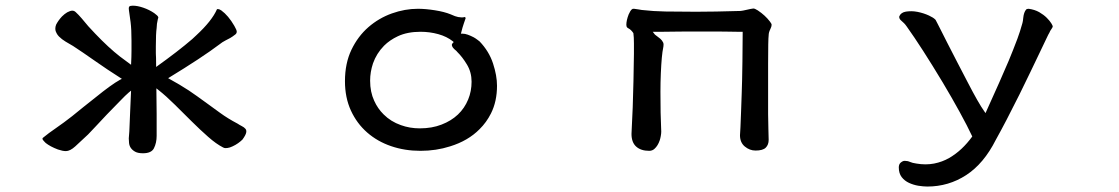

<svg xmlns="http://www.w3.org/2000/svg" viewBox="-20 -498 4040 693"><path d="M825.7 -404.8Q804.2 -441.9 778.8 -460.4Q771.5 -465.3 766.6 -465.3Q764.6 -465.3 763.2 -464.8Q745.1 -422.9 688.5 -370.6Q681.6 -363.8 673.8 -356.9Q623.5 -313.5 543.5 -256.3V-264.6Q543.5 -281.2 543.2 -289.1Q543 -296.9 542.7 -300Q542.5 -303.2 542.5 -306.2Q542.5 -312.5 542.5 -330.6Q542.5 -377.4 545.4 -397Q545.4 -411.1 549.8 -429.2Q550.8 -431.6 551 -432.9Q551.3 -434.1 551.3 -434.6Q551.3 -435.1 551.3 -436Q549.8 -441.4 536.6 -450.7Q518.6 -462.9 497.3 -470.2Q476.1 -477.5 459.5 -477.5Q450.2 -477.5 446.8 -474.6Q444.8 -472.2 444.8 -467.8Q444.8 -466.8 445.3 -461.4Q448.2 -443.4 451.4 -417.7Q454.6 -392.1 454.6 -351.6V-314Q454.6 -293.9 453.1 -264.2Q433.1 -278.8 413.1 -293.9Q372.1 -325.7 323.7 -376.5Q298.3 -402.3 274.9 -431.6Q263.2 -445.3 252.9 -454.6Q247.6 -459.5 240.7 -459.5Q233.9 -459.5 222.7 -453.6Q212.9 -447.8 203.6 -438.5Q190.4 -424.3 182.6 -409.2Q179.7 -401.4 179.7 -395.5Q179.7 -389.6 180.9 -385.7Q182.1 -381.8 184.1 -378.4Q187.5 -371.6 192.9 -366.2Q203.1 -356 216.6 -347.9Q230 -339.8 243.7 -332Q278.8 -309.1 321.8 -278.8Q364.7 -248.5 419.9 -213.4L413.1 -210Q397 -201.2 374.5 -184.8Q352.1 -168.5 328.6 -149.4L281.2 -111.8Q269.5 -102.5 240.2 -78.6Q210.4 -55.2 182.6 -36.1Q154.8 -17.1 134.8 -0.5Q133.3 1 133.3 2.9Q133.3 4.9 135.7 8.1Q138.2 11.2 140.4 13.4Q142.6 15.6 145 18.1Q161.6 31.2 189 41.5Q206.1 47.4 217.8 47.4Q232.9 47.4 251.7 30.3Q270.5 13.2 297.9 -12.7Q305.7 -20.5 325.2 -41.5Q361.8 -81.5 412.1 -132.3Q433.6 -154.8 445.3 -164.6L453.1 -170.9Q451.7 -144 449.7 -93.5Q447.8 -43 446.8 -23.9Q445.8 -4.9 444.8 1.5Q444.8 8.8 445.8 18.1Q447.8 38.1 467.3 49.3Q477.5 55.2 496.1 55.2Q526.4 55.2 535.6 37.1Q545.4 17.6 545.4 -7.8V-86.4Q545.4 -129.9 544.4 -179.2L551.8 -173.3Q580.1 -150.9 610.8 -120.4Q641.6 -89.8 671.9 -59.8Q702.1 -29.8 731.2 -4.2Q760.3 21.5 785.2 34.2Q789.6 36.6 793.5 36.6Q797.4 36.6 801 36.1Q804.7 35.6 809.6 34.2Q814.5 32.7 819.3 30.3Q830.1 25.4 839.4 18.8Q848.6 12.2 855 5.9Q867.2 -10.7 868.7 -20Q869.1 -22.5 869.1 -24.4Q869.1 -29.3 866.2 -32.7Q861.3 -38.6 853 -42.7Q844.7 -46.9 837.4 -51.8Q802.2 -70.3 774.4 -90.6Q746.6 -110.8 726.1 -125.7Q705.6 -140.6 691.2 -150.9Q676.8 -161.1 661.6 -171.4Q631.3 -191.4 586.9 -215.8Q709.5 -290.5 772.9 -338.4Q781.7 -345.7 793.2 -351.6Q804.7 -357.4 810.8 -360.8Q816.9 -364.3 819.3 -366.2Q824.7 -369.6 829.6 -373.8Q834.5 -377.9 834.5 -383.8Q834.5 -389.6 825.7 -404.8Z M1658.7 -436Q1656.7 -436.5 1656.2 -436.5Q1655.8 -436.5 1655 -436.3Q1654.3 -436 1652.8 -435.5Q1650.9 -435.1 1647 -435.1Q1643.1 -435.1 1633.8 -436.5Q1624.5 -438 1606.4 -446.3Q1583.5 -455.6 1549.8 -460.9Q1516.1 -466.3 1488.3 -466.3Q1441.4 -466.3 1394.3 -449.5Q1347.2 -432.6 1309.6 -399.9Q1272 -367.2 1248.5 -318.4Q1225.1 -269.5 1225.1 -205.1Q1225.1 -145.5 1246.6 -98.9Q1268.1 -52.2 1305.2 -19.8Q1342.3 12.7 1391.6 29.5Q1440.9 46.4 1497.6 46.4Q1554.2 46.4 1604.5 30.3Q1669.4 10.3 1710.9 -31.7Q1735.8 -56.2 1752 -88.4Q1773.9 -131.8 1773.9 -188.5Q1773.9 -225.1 1759.5 -269Q1745.1 -313 1710.9 -348.6Q1709 -350.1 1702.9 -354.7Q1696.8 -359.4 1689.9 -363.3Q1678.7 -369.1 1668.5 -372.8Q1658.2 -376.5 1649.4 -376.5H1643.6Q1649.9 -401.9 1654.3 -413.8Q1658.7 -425.8 1660.6 -432.1Q1660.6 -434.6 1658.7 -436ZM1669.9 -139.2Q1643.6 -75.2 1573.7 -48.3Q1539.1 -34.7 1495.1 -34.7Q1459 -34.7 1426.8 -46.4Q1390.6 -59.1 1364.7 -85Q1343.3 -106 1330.6 -134.3Q1315.9 -166 1315.9 -207Q1315.9 -237.8 1326.2 -269Q1338.9 -305.2 1366.2 -333Q1386.7 -353.5 1416 -367.2Q1450.2 -383.3 1498 -383.3Q1530.8 -383.3 1561.8 -374.8Q1592.8 -366.2 1614.3 -349.1L1617.7 -346.2L1614.3 -342.8Q1610.8 -338.9 1610.8 -335.9Q1610.8 -332 1614.7 -326.2Q1617.2 -323.2 1619.6 -320.8L1627.4 -314L1630.4 -310.5Q1648.9 -292.5 1665.5 -264.9Q1682.1 -237.3 1682.1 -203.1Q1682.1 -168.9 1669.9 -139.2Z M2260.7 -464.4Q2254.9 -459.5 2249 -445.8Q2240.7 -424.3 2240.7 -408.2Q2240.7 -401.9 2244.1 -398.4L2247.6 -396Q2257.8 -391.1 2266.1 -378.4Q2268.1 -364.7 2268.1 -341.3V-303.7Q2268.1 -280.3 2266.4 -205.6Q2264.6 -130.9 2263.7 -110.4Q2263.2 -89.8 2259.3 -14.6Q2259.3 15.6 2275.9 30.8Q2293 46.4 2323.2 46.4Q2334.5 46.4 2342.3 39.1Q2354.5 28.3 2361.3 8.3Q2363.3 2.4 2365 -6.8Q2366.7 -16.1 2366.7 -23.2Q2366.7 -30.3 2366.2 -36.6Q2363.8 -83 2363.8 -167Q2363.8 -200.7 2365.2 -233.9Q2366.7 -267.1 2368.7 -289.1Q2370.6 -311 2374.5 -330.1Q2375 -333 2375 -337.2Q2375 -341.3 2373.5 -344.7Q2369.6 -352.5 2363.8 -357.7Q2357.9 -362.8 2352.5 -366.5Q2347.2 -370.1 2345.2 -372.1Q2342.3 -374.5 2341.3 -376.5L2335.9 -383.3H2373Q2391.6 -383.3 2414.6 -383.8Q2437.5 -384.3 2463.4 -384.3H2564.9Q2588.9 -384.3 2608.4 -383.8Q2627.9 -383.3 2640.6 -383.3H2660.6V-378.9Q2660.6 -350.1 2659.7 -275.6Q2658.7 -201.2 2657.2 -163.6Q2655.8 -126 2654.8 -95.2Q2652.3 -24.9 2650.9 -9.8Q2650.9 16.6 2668.5 31Q2686 45.4 2707 45.4Q2733.4 45.4 2743.9 34.9Q2754.4 24.4 2754.4 6.8Q2754.4 1.5 2753.4 -32.5Q2752.4 -66.4 2752.4 -85.9V-267.6Q2752.4 -356 2754.4 -370.6Q2754.4 -380.9 2760.3 -392.6Q2765.1 -402.3 2765.1 -408.2Q2765.1 -412.6 2758.8 -420.4Q2742.2 -442.4 2715.3 -460.4Q2704.6 -467.3 2699.2 -467.3Q2695.8 -467.3 2689.5 -465.8Q2668.9 -461.4 2662.8 -460Q2656.7 -458.5 2653.3 -458.5Q2556.6 -455.6 2492.2 -455.6Q2427.7 -455.6 2381.3 -456.5Q2335 -457.5 2303.2 -461.4Q2298.3 -461.4 2285.2 -463.9Q2272 -466.3 2268.8 -466.3Q2265.6 -466.3 2265.1 -466.3Q2264.6 -466.3 2263.9 -466.1Q2263.2 -465.8 2262.5 -465.3Q2261.7 -464.8 2260.7 -464.4Z M3731 -454.1Q3714.4 -463.4 3692.9 -466.3Q3686.5 -466.3 3683.6 -463.4Q3675.3 -453.6 3673.3 -433.6Q3672.4 -422.4 3670.4 -415Q3661.6 -383.3 3652.3 -358.4Q3636.7 -316.9 3620.6 -278.3Q3593.8 -214.8 3537.1 -89.8L3532.7 -96.2Q3511.7 -125.5 3472.2 -202.1Q3454.1 -237.3 3434.6 -274.4Q3415 -311.5 3398.9 -343.8Q3382.8 -376 3375 -391.1Q3367.2 -406.2 3364.3 -412.1Q3358.4 -422.9 3356.9 -426.3L3355 -428.2Q3348.6 -434.6 3333 -441.9Q3314 -450.7 3292 -455.1Q3279.8 -457.5 3269.5 -457.5Q3259.3 -457.5 3250 -456.1Q3231.9 -453.1 3226.1 -439.5Q3225.6 -438 3225.6 -437Q3225.6 -430.7 3231 -425.3Q3238.8 -418.5 3243.2 -414.1Q3247.6 -409.7 3252.4 -402.8Q3306.2 -327.6 3382.8 -200.2Q3416 -144.5 3443.8 -93.8Q3471.7 -43 3489.3 -5.4Q3471.2 19.5 3450.7 38.8Q3430.2 58.1 3405.8 72.3Q3381.3 86.4 3351.6 92.3Q3336.4 95.2 3320.3 95.2Q3304.2 95.2 3287.6 92.3Q3272.9 90.3 3264.4 86.4Q3255.9 82.5 3245.1 82.5Q3238.3 82.5 3230 89.8Q3224.1 95.7 3224.1 106.4Q3224.1 127.4 3234.4 141.1Q3245.1 154.8 3261 162.1Q3276.9 169.4 3294.4 172.4Q3313 175.3 3327.1 175.3Q3403.8 175.3 3467.3 134Q3530.8 92.8 3574.2 6.8Q3610.4 -58.1 3659.7 -157.2Q3680.7 -199.2 3699.2 -238.3Q3717.8 -277.3 3732.4 -307.6Q3747.1 -337.9 3756.1 -357.2Q3765.1 -376.5 3767.6 -379.9Q3770.5 -387.2 3774.4 -392.1Q3779.8 -399.9 3779.8 -402.6Q3779.8 -405.3 3774.4 -414.1Q3769 -422.9 3758.1 -433.8Q3747.1 -444.8 3731 -454.1Z"/></svg>

Font: Bakudai
Style: Light
Weight: 300
Version: Version 1.48